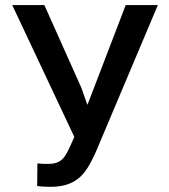

<svg xmlns="http://www.w3.org/2000/svg" viewBox="-20 -731 670 762"><path d="M177.5 10.5Q164 10.5 149.8 9.5Q135.5 8.5 127.5 7L128.5 -82.5Q134.5 -81.5 147 -81Q159.5 -80.5 170.5 -80.5Q189.5 -80.5 202.8 -84.8Q216 -89 225.8 -97.8Q235.5 -106.5 243.2 -120.2Q251 -134 259.5 -153L275 -187.5L28.5 -711H156L302.5 -383.5L326.5 -316H327.5L479 -711H606.5L359.5 -126Q344 -91.5 328.2 -66Q312.5 -40.5 291.8 -23.5Q271 -6.5 243.8 2Q216.5 10.5 177.5 10.5Z"/></svg>

Font: Roberto Sans Medium
Style: Regular
Weight: 500
Designer: Google (font) & Cristiano Sobral (main changes)
Version: Version 1.000;October 12, 2021;FontCreator 14.0.0.2814 64-bi